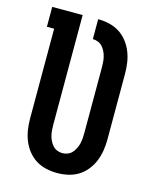

<svg xmlns="http://www.w3.org/2000/svg" viewBox="-112 -812 724 896"><g transform="rotate(15 250.0 -363.5)"><path d="M250 8Q223 8 196.5 2Q170 -4 147.5 -18Q125 -32 108 -53.5Q91 -75 81 -100Q71 -125 67 -151.5Q63 -178 63 -205V-639H28V-735H175V-205Q175 -192 176 -179Q177 -166 180 -153.5Q183 -141 189 -129Q195 -117 203.5 -107.5Q212 -98 224.5 -93Q237 -88 250 -88Q263 -88 275.5 -93Q288 -98 296.5 -107.5Q305 -117 311 -129Q317 -141 320 -153.5Q323 -166 324 -179Q325 -192 325 -205V-522Q325 -535 324 -548Q323 -561 320 -573.5Q317 -586 311 -598Q305 -610 296.5 -619.5Q288 -629 275.5 -634Q263 -639 250 -639V-735Q277 -735 303.5 -729Q330 -723 352.5 -709Q375 -695 392 -673.5Q409 -652 419 -627Q429 -602 433 -575.5Q437 -549 437 -522V-205Q437 -178 433 -151.5Q429 -125 419 -100Q409 -75 392 -53.5Q375 -32 352.5 -18Q330 -4 303.5 2Q277 8 250 8Z"/></g></svg>

Font: Iosevka Gothic
Style: Bold
Weight: 700
Monospace: yes
Designer: Belleve Invis
Foundry: Belleve Invis
Version: Version 15.5.1; ttfautohint (v1.8.4)